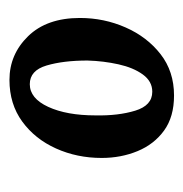

<svg xmlns="http://www.w3.org/2000/svg" viewBox="-11 -745 388 406"><g transform="rotate(-90 183.0 -542.0)"><path d="M217 -716Q271 -716 309.5 -676.5Q348 -637 348 -567Q348 -516 328 -470.5Q308 -425 271.5 -396.5Q235 -368 184 -368Q139 -368 110 -389Q81 -410 66.5 -445Q52 -480 52 -521Q52 -573 72 -617.5Q92 -662 129 -689Q166 -716 217 -716ZM208 -673Q178 -673 160 -634Q142 -595 142 -534Q141 -486 152 -450Q163 -414 192 -414Q214 -414 228.5 -434Q243 -454 250 -485.5Q257 -517 258 -551Q258 -602 247.5 -637.5Q237 -673 208 -673Z"/></g></svg>

Font: Lora SemiBold
Style: Italic
Weight: 600
Italic angle: -3°
Designer: Olga Karpushina, Alexei Vanyashin (Cyrillic)
Foundry: Cyreal
Version: Version 3.011; ttfautohint (v1.8.4.7-5d5b)